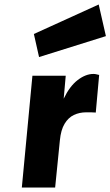

<svg xmlns="http://www.w3.org/2000/svg" viewBox="-20 -833 490 853"><path d="M77 0 124 -496.5H272L263 -394.5Q289.5 -450 325 -477.2Q360.5 -504.5 395 -504.5Q403 -504.5 408.8 -502.8Q414.5 -501 420.5 -500L405.5 -333Q395 -334 383.8 -334Q372.5 -334 363 -334Q333 -334 308.2 -322.2Q283.5 -310.5 267 -283.2Q250.5 -256 246 -209.5L225 0ZM153.5 -579.5 130.5 -682 418.5 -813 450.5 -672.5Z"/></svg>

Font: Karla ExtraBold
Style: Italic
Weight: 800
Italic angle: -8°
Designer: Jonathan Pinhorn
Version: Version 2.004;gftools[0.9.33]